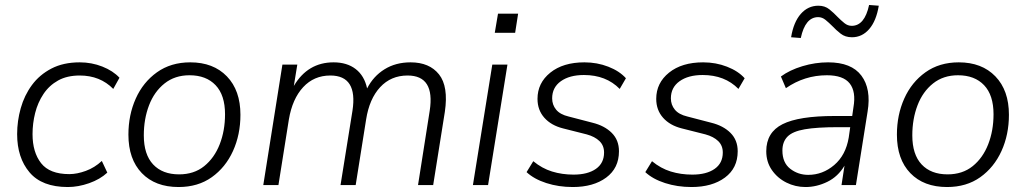

<svg xmlns="http://www.w3.org/2000/svg" viewBox="-20 -745 4130 773"><path d="M253 8Q149 8 99 -51Q49 -110 49 -205Q49 -258 63.5 -309.5Q78 -361 108.5 -402.5Q139 -444 187 -469Q235 -494 301 -494Q349 -494 392 -477Q435 -460 461 -432L436 -387Q383 -441 301 -441Q250 -441 214 -421Q178 -401 155 -366.5Q132 -332 121.5 -290Q111 -248 111 -205Q111 -132 145.5 -88Q180 -44 259 -44Q290 -44 325.5 -57Q361 -70 390 -97L412 -50Q383 -23 339 -7.5Q295 8 253 8Z M699 8Q605 8 551 -48Q497 -104 497 -203Q497 -282 526.5 -348Q556 -414 612 -454Q668 -494 746 -494Q839 -494 893.5 -437.5Q948 -381 948 -283Q948 -203 918 -137Q888 -71 832.5 -31.5Q777 8 699 8ZM701 -43Q761 -43 802 -76Q843 -109 864.5 -164Q886 -219 886 -285Q886 -362 848 -402Q810 -442 743 -442Q684 -442 642.5 -409Q601 -376 580 -321Q559 -266 559 -200Q559 -123 596.5 -83Q634 -43 701 -43Z M1040 0 1117 -485H1177L1163 -399Q1219 -494 1323 -494Q1377 -494 1412 -467Q1447 -440 1458 -389Q1483 -438 1528 -466Q1573 -494 1633 -494Q1709 -494 1747.5 -445.5Q1786 -397 1771 -295L1724 0H1663L1710 -299Q1732 -441 1621 -441Q1554 -441 1510.5 -394Q1467 -347 1454 -264L1412 0H1351L1399 -299Q1421 -441 1310 -441Q1244 -441 1200.5 -394Q1157 -347 1143 -264L1101 0Z M1972 -613 1985 -690H2066L2054 -613ZM1884 0 1962 -485H2023L1945 0Z M2286 8Q2229 8 2179.5 -8Q2130 -24 2100 -52L2127 -96Q2162 -67 2202.5 -54.5Q2243 -42 2289 -42Q2346 -42 2379 -65Q2412 -88 2412 -131Q2412 -159 2393.5 -177Q2375 -195 2342 -204L2247 -228Q2199 -240 2171.5 -271Q2144 -302 2144 -347Q2144 -411 2195.5 -452.5Q2247 -494 2333 -494Q2384 -494 2429 -476.5Q2474 -459 2500 -430L2475 -387Q2420 -443 2331 -443Q2273 -443 2238 -418Q2203 -393 2203 -349Q2203 -323 2219 -303.5Q2235 -284 2269 -276L2365 -251Q2414 -239 2443 -210Q2472 -181 2472 -136Q2472 -68 2420.5 -30Q2369 8 2286 8Z M2764 8Q2707 8 2657.5 -8Q2608 -24 2578 -52L2605 -96Q2640 -67 2680.5 -54.5Q2721 -42 2767 -42Q2824 -42 2857 -65Q2890 -88 2890 -131Q2890 -159 2871.5 -177Q2853 -195 2820 -204L2725 -228Q2677 -240 2649.5 -271Q2622 -302 2622 -347Q2622 -411 2673.5 -452.5Q2725 -494 2811 -494Q2862 -494 2907 -476.5Q2952 -459 2978 -430L2953 -387Q2898 -443 2809 -443Q2751 -443 2716 -418Q2681 -393 2681 -349Q2681 -323 2697 -303.5Q2713 -284 2747 -276L2843 -251Q2892 -239 2921 -210Q2950 -181 2950 -136Q2950 -68 2898.5 -30Q2847 8 2764 8Z M3223 8Q3182 8 3146 -10Q3110 -28 3087.5 -60.5Q3065 -93 3065 -136Q3065 -212 3130.5 -245Q3196 -278 3340 -278H3411L3416 -313Q3427 -376 3401 -409Q3375 -442 3309 -442Q3219 -442 3144 -390L3124 -437Q3159 -463 3210.5 -478.5Q3262 -494 3314 -494Q3408 -494 3448 -440.5Q3488 -387 3473 -296L3426 0H3368L3380 -78Q3354 -34 3311 -13Q3268 8 3223 8ZM3234 -41Q3292 -41 3338.5 -80.5Q3385 -120 3397 -191L3403 -233H3354Q3269 -233 3220 -224.5Q3171 -216 3150.5 -195Q3130 -174 3130 -139Q3130 -90 3161.5 -65.5Q3193 -41 3234 -41ZM3204 -592 3165 -595Q3175 -656 3204 -689Q3233 -722 3275 -722Q3301 -722 3319 -707.5Q3337 -693 3353 -676Q3366 -663 3379.5 -652Q3393 -641 3409 -641Q3461 -641 3479 -725L3518 -722Q3508 -661 3479.5 -628Q3451 -595 3410 -595Q3383 -595 3364.5 -609.5Q3346 -624 3331 -640Q3317 -654 3303.5 -665Q3290 -676 3274 -676Q3222 -676 3204 -592Z M3793 8Q3699 8 3645 -48Q3591 -104 3591 -203Q3591 -282 3620.5 -348Q3650 -414 3706 -454Q3762 -494 3840 -494Q3933 -494 3987.5 -437.5Q4042 -381 4042 -283Q4042 -203 4012 -137Q3982 -71 3926.5 -31.5Q3871 8 3793 8ZM3795 -43Q3855 -43 3896 -76Q3937 -109 3958.5 -164Q3980 -219 3980 -285Q3980 -362 3942 -402Q3904 -442 3837 -442Q3778 -442 3736.5 -409Q3695 -376 3674 -321Q3653 -266 3653 -200Q3653 -123 3690.5 -83Q3728 -43 3795 -43Z"/></svg>

Font: Nunito Sans Light
Style: Italic
Weight: 300
Italic angle: -9°
Designer: Vernon Adams
Foundry: Vernon Adams
Version: Version 3.006; ttfautohint (v1.8.3)